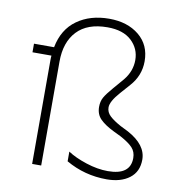

<svg xmlns="http://www.w3.org/2000/svg" viewBox="-80 -773 815 857"><g transform="rotate(10 328.0 -344.0)"><path d="M35 -491V-530H126Q142 -613 201.5 -655.5Q261 -698 347 -698Q430 -698 482.5 -655Q535 -612 535 -538Q535 -473 490 -423L452 -380Q412 -335 412 -308Q412 -286 429.5 -269.5Q447 -253 480 -235L516 -217Q601 -171 601 -104Q601 -49 562 -19.5Q523 10 459 10Q359 10 274 -39V-83Q307 -61 359 -44Q411 -27 458 -27Q560 -27 560 -104Q560 -132 543 -150.5Q526 -169 487 -190L454 -206Q413 -226 391.5 -247.5Q370 -269 370 -303Q370 -328 380.5 -346.5Q391 -365 417 -395L459 -444Q493 -486 493 -536Q493 -588 455 -623.5Q417 -659 346 -659Q255 -659 208 -609Q161 -559 161 -471V0H120V-469Q120 -484 121 -491Z"/></g></svg>

Font: Roundo Light
Style: Regular
Weight: 300
Designer: Namrata Goyal (Gurmukhi), Shiva Nallaperumal (Latin)
Foundry: Indian Type Foundry
Version: Version 1.000;PS 1.0;hotconv 1.0.88;makeotf.lib2.5.647800